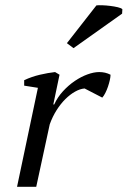

<svg xmlns="http://www.w3.org/2000/svg" viewBox="-20 -717 490 737"><path d="M304.7 -377.4Q287.1 -376 268.1 -365.2Q249 -354.5 231 -336.7Q212.9 -318.8 197.3 -294.2Q181.6 -269.5 170.9 -239.7L119.1 0H45.4L125.5 -379.9L72.8 -388.2V-409.2Q102.1 -422.9 133.5 -430.2Q165 -437.5 191.4 -440.4L208.5 -430.2L184.6 -315.9H188Q200.7 -343.8 221.7 -366.7Q242.7 -389.6 266.8 -406Q291 -422.4 315.7 -431.4Q340.3 -440.4 360.8 -440.4Q372.1 -440.4 383.1 -438Q394 -435.5 404.3 -430.2Q404.3 -421.9 401.6 -409.7Q398.9 -397.5 394.5 -384.5Q390.1 -371.6 384.3 -360.1Q378.4 -348.6 372.6 -342.3ZM350.1 -696.3Q357.4 -697.3 372.6 -696.8Q387.7 -696.3 403.3 -694.3Q418.9 -692.4 432.4 -689.2Q445.8 -686 449.7 -681.6L448.7 -664.6L262.2 -532.2L236.8 -551.3Z"/></svg>

Font: PT Astra Serif
Style: Italic
Weight: 400
Italic angle: -16°
Designer: A.Korolkova, I. Chaeva
Foundry: ParaType Ltd
Version: Version 1.001